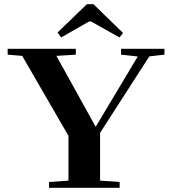

<svg xmlns="http://www.w3.org/2000/svg" viewBox="-20 -896 821 916"><path d="M272 -717.3 254.4 -740.7 394.5 -876H425.8L566.9 -738.8L550.3 -717.3L414.6 -793.5H404.8ZM213.9 0V-27.8L306.6 -34.2V-248L85.9 -629.4L16.6 -635.3V-663.1H341.8V-635.3L249 -629.4L436.5 -291L637.2 -626.5L557.6 -635.3V-663.1H764.6V-635.3L692.4 -627L457.5 -262.2V-34.2L550.8 -27.8V0Z"/></svg>

Font: Elstob 14pt
Style: Bold
Weight: 700
Designer: Peter S. Baker
Version: Version 1.015